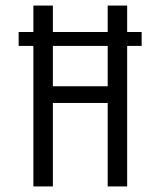

<svg xmlns="http://www.w3.org/2000/svg" viewBox="-20 -670 577 690"><path d="M47 -505V-555H100V-650H170V-555H367V-650H437V-555H489V-505H437V0H367V-300H170V0H100V-505ZM170 -360H367V-505H170Z"/></svg>

Font: Unica One
Style: Regular
Weight: 400
Designer: Eduardo Rodriguez Tunni
Foundry: Eduardo Rodriguez Tunni
Version: Version 1.001